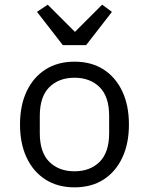

<svg xmlns="http://www.w3.org/2000/svg" viewBox="-20 -793 640 825"><path d="M300 12Q228 12 175.5 -21.5Q123 -55 94.5 -115.5Q66 -176 66 -258Q66 -340 94.5 -400.5Q123 -461 175.5 -494.5Q228 -528 300 -528Q373 -528 425 -494.5Q477 -461 505.5 -400.5Q534 -340 534 -258Q534 -176 505.5 -115.5Q477 -55 425 -21.5Q373 12 300 12ZM300 -57Q367 -57 408 -97.5Q449 -138 449 -221V-295Q449 -378 408 -418.5Q367 -459 300 -459Q233 -459 192 -418.5Q151 -378 151 -295V-221Q151 -138 192 -97.5Q233 -57 300 -57ZM250 -599 139 -742 185 -773 302 -656 419 -773 461 -742 350 -599Z"/></svg>

Font: Lilex
Style: Regular
Weight: 400
Monospace: yes
Designer: Mike Abbink, Paul van der Laan, Pieter van Rosmalen, Mikhael Khrustik
Foundry: Mikhael Khrustik
Version: Version 2.510